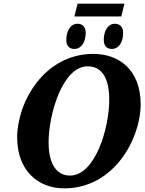

<svg xmlns="http://www.w3.org/2000/svg" viewBox="-20 -1020 792 1051"><path d="M387 -930H644L661 -1000H405ZM388 -752C420 -752 449 -783 449 -840C449 -874 431 -890 404 -890C365 -890 343 -849 343 -802C343 -767 361 -752 388 -752ZM593 -752C626 -752 654 -783 654 -840C654 -874 635 -890 608 -890C570 -890 548 -849 548 -802C548 -767 566 -752 593 -752ZM332 11C606 11 750 -263 750 -449C750 -636 633 -725 491 -725C221 -725 74 -460 74 -267C74 -91 184 11 332 11ZM363 -59C296 -59 246 -113 246 -241C246 -391 321 -657 460 -657C533 -657 578 -600 578 -473C578 -320 502 -59 363 -59Z"/></svg>

Font: Noto Serif SemiCondensed Extra
Style: Italic
Weight: 800
Width: 4
Italic angle: -12°
Designer: Monotype Design Team
Foundry: Monotype Imaging Inc.
Version: Version 1.901